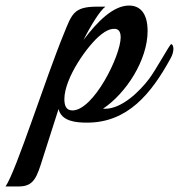

<svg xmlns="http://www.w3.org/2000/svg" viewBox="-142 -424 645 692"><path d="M473 -214C480 -226 483 -239 483 -248C483 -258 479 -265 475 -265C470 -265 419 -170 394 -138C362 -96 298 -32 237 -32C234 -32 232 -32 229 -32C313 -88 390 -208 390 -312C390 -380 360 -404 323 -404C267 -404 210 -348 159 -280C185 -332 219 -387 238 -400H208C123 -400 117 -373 88 -302C21 -139 -83 191 -122 248H-74C-19 248 -9 214 13 144L69 -31C80 14 133 18 172 18C318 18 403 -86 473 -214ZM278 -319C288 -316 293 -305 293 -290C293 -223 195 -26 119 -26C96 -26 90 -44 90 -67C90 -143 175 -263 223 -300C239 -313 255 -320 269 -320C272 -320 275 -320 278 -319Z"/></svg>

Font: Playball
Style: Regular
Weight: 400
Designer: Robert E. Leuschke
Foundry: Robert E. Leuschke
Version: Version 1.001